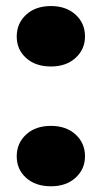

<svg xmlns="http://www.w3.org/2000/svg" viewBox="-20 -617 342 644"><path d="M36.1 -92.8Q36.1 -136.7 67.6 -165.8Q99.1 -194.8 150.9 -194.8Q201.7 -194.8 233.4 -166Q265.1 -137.2 265.1 -92.8Q265.1 -49.8 233.6 -21Q202.1 7.8 150.9 7.8Q99.1 7.8 67.6 -20.5Q36.1 -48.8 36.1 -92.8ZM36.1 -494.6Q36.1 -538.6 67.6 -567.6Q99.1 -596.7 150.9 -596.7Q201.7 -596.7 233.4 -567.9Q265.1 -539.1 265.1 -494.6Q265.1 -451.7 233.6 -422.9Q202.1 -394 150.9 -394Q99.1 -394 67.6 -422.4Q36.1 -450.7 36.1 -494.6Z"/></svg>

Font: Poppins ExtraBold
Style: Regular
Weight: 800
Designer: Ninad Kale (Devanagari), Jonny Pinhorn (Latin)
Foundry: Indian Type Foundry
Version: 4.004